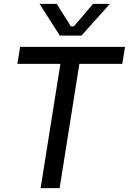

<svg xmlns="http://www.w3.org/2000/svg" viewBox="-20 -972 666 992"><path d="M400.9 -788.1H289.1L184.1 -952.1H272.9L346.2 -835.9H361.8L460.9 -952.1H547.9ZM288.1 0H189.9L292 -642.1H69.8L84 -730H626L611.8 -642.1H390.1Z"/></svg>

Font: Sora Italic
Style: Regular
Weight: 400
Designer: Jonathan Barnbrook, Julián Moncada
Foundry: Barnbrook Fonts
Version: Version 2.000